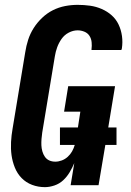

<svg xmlns="http://www.w3.org/2000/svg" viewBox="-20 -763 540 791"><path d="M165 8Q137 8 112 -1.5Q87 -11 69 -29.5Q51 -48 41 -73Q31 -98 27.5 -124Q24 -150 25.5 -178Q27 -206 32 -234L84 -548Q88 -574 96 -599Q104 -624 118.5 -647Q133 -670 153.5 -689.5Q174 -709 198 -721Q222 -733 248 -738Q274 -743 300 -743Q326 -743 351 -739.5Q376 -736 399 -726Q422 -716 440 -700Q458 -684 468.5 -662Q479 -640 482.5 -614.5Q486 -589 482 -563Q481 -562 481 -560.5Q481 -559 480 -557H357Q357 -558 357 -558.5Q357 -559 357 -560Q359 -574 357.5 -589Q356 -604 348.5 -615.5Q341 -627 327.5 -632.5Q314 -638 300 -638Q281 -638 263 -628.5Q245 -619 233.5 -602.5Q222 -586 215.5 -568Q209 -550 206 -531L154 -217Q152 -204 151 -190.5Q150 -177 150.5 -164.5Q151 -152 154.5 -139.5Q158 -127 165 -117Q172 -107 183 -102Q194 -97 208 -97Q221 -97 234.5 -102Q248 -107 259 -117Q270 -127 277 -139.5Q284 -152 288 -166H227V-238H301L311 -303H244L261 -408H454L426 -238H460V-166H414L386 0H271L286 -91Q278 -72 267 -53.5Q256 -35 240.5 -20.5Q225 -6 204.5 1Q184 8 165 8Z"/></svg>

Font: Iosevka Curly XBdObl
Style: Regular
Weight: 800
Italic angle: -9°
Monospace: yes
Designer: Belleve Invis
Foundry: Belleve Invis
Version: Version 11.1.0; ttfautohint (v1.8.3)